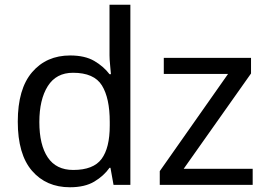

<svg xmlns="http://www.w3.org/2000/svg" viewBox="-20 -780 1125 810"><path d="M275 10Q175 10 115 -59.5Q55 -129 55 -267Q55 -405 115.5 -475.5Q176 -546 276 -546Q338 -546 377.5 -523Q417 -500 442 -467H448Q447 -480 444.5 -505.5Q442 -531 442 -546V-760H530V0H459L446 -72H442Q418 -38 378 -14Q338 10 275 10ZM289 -63Q374 -63 408.5 -109.5Q443 -156 443 -250V-266Q443 -366 410 -419.5Q377 -473 288 -473Q217 -473 181.5 -416.5Q146 -360 146 -265Q146 -169 181.5 -116Q217 -63 289 -63ZM1046 0H654V-58L942 -468H671V-536H1039V-470L755 -68H1046Z"/></svg>

Font: TSCustom
Style: Regular
Weight: 400
Designer: Monotype Design Team
Foundry: Monotype Imaging Inc.
Version: Version 2.004; ttfautohint (v1.8.3) -l 8 -r 50 -G 200 -x 14 